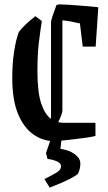

<svg xmlns="http://www.w3.org/2000/svg" viewBox="-20 -635 495 877"><path d="M171 -539Q163 -487 157 -436.5Q151 -386 151 -311Q151 -214 168 -163Q185 -112 213 -92V-531Q213 -541 220.5 -563.5Q228 -586 238 -612Q246 -615 253 -615Q266 -615 297 -613Q328 -611 364 -608Q400 -605 429 -602L417 -422H358L345 -528Q329 -532 305 -536.5Q281 -541 265 -542V-129Q265 -123 259.5 -108Q254 -93 246 -77Q259 -74 275 -74H416V-14Q401 -10 373 -6Q345 -2 314 1.5Q283 5 259 7.5Q235 10 229 10Q177 10 133 -20.5Q89 -51 62.5 -114.5Q36 -178 36 -279Q36 -345 44.5 -400Q53 -455 66 -489Q78 -505 98.5 -524.5Q119 -544 142 -561ZM207 222 183 183Q217 166 238 153.5Q259 141 259 124Q259 110 238.5 101.5Q218 93 197 91L190 64L216 -11L262 -8L256 45Q295 50 321 69Q347 88 347 112Q347 137 336 159Q325 169 295.5 184Q266 199 207 222Z"/></svg>

Font: Grenze Gotisch Medium
Style: Regular
Weight: 500
Designer: Renata Polastri
Foundry: Omnibus-Type
Version: Version 1.001